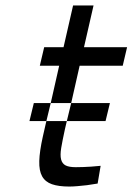

<svg xmlns="http://www.w3.org/2000/svg" viewBox="-20 -673 486 704"><path d="M225 -229 241 -295H166L197 -432H126L142 -500H213L248 -653H323L288 -500H446L430 -432H272L241 -295H383L367 -229ZM104 -295H166L150 -229H225L218 -199Q209 -158 204.5 -131Q200 -104 204 -88.5Q208 -73 220.5 -66.5Q233 -60 258 -60Q269 -60 284.5 -60.5Q300 -61 314 -62Q331 -63 349 -65L338 0Q318 3 299 6Q282 8 264.5 9.5Q247 11 234 11Q195 11 170.5 2.5Q146 -6 134.5 -26.5Q123 -47 124 -82.5Q125 -118 137 -172L150 -229H88Z"/></svg>

Font: Panefresco 400wt
Style: Italic
Weight: 400
Foundry: Campivisivi & Chank Co
Version: Version 1.001